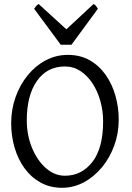

<svg xmlns="http://www.w3.org/2000/svg" viewBox="-20 -896 640 931"><path d="M280.8 14.6Q222.2 14.6 176.3 -11Q130.4 -36.6 98.6 -80.6Q66.9 -124.5 50.5 -180.9Q34.2 -237.3 34.2 -298.8Q34.2 -365.2 55.4 -425Q76.7 -484.9 114.3 -531Q151.9 -577.1 201.7 -603.5Q251.5 -629.9 309.1 -629.9Q369.6 -629.9 415.5 -603.5Q461.4 -577.1 492.7 -532.5Q523.9 -487.8 539.8 -431.6Q555.7 -375.5 555.7 -315.9Q555.7 -249.5 533.9 -189.9Q512.2 -130.4 473.9 -84.2Q435.5 -38.1 386 -11.7Q336.4 14.6 280.8 14.6ZM294.9 -43.9Q376 -43.9 428 -110.8Q480 -177.7 480 -307.1Q480 -357.9 466.8 -405.5Q453.6 -453.1 429 -491Q404.3 -528.8 370.4 -551.3Q336.4 -573.7 294.9 -573.7Q208 -573.7 158.9 -503.2Q109.9 -432.6 109.9 -313Q109.9 -240.2 135.3 -179Q160.6 -117.7 202.6 -80.8Q244.6 -43.9 294.9 -43.9ZM274.4 -679.2 145.5 -853.5Q152.3 -863.3 156 -867.7Q159.7 -872.1 167.5 -876.5L301.8 -753.9L433.6 -876.5Q441.9 -872.1 445.3 -867.7Q448.7 -863.3 454.6 -853.5L326.7 -679.2Z"/></svg>

Font: David Libre
Style: Regular
Weight: 400
Designer: Ismar David, J. Victor Gaultney, Annie Olsen and Meir Sadan
Foundry: Monotype Imaging Inc. & SIL International
Version: Version 1.100; ttfautohint (v1.8.4.7-5d5b)